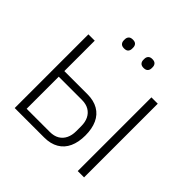

<svg xmlns="http://www.w3.org/2000/svg" viewBox="-216 -1085 1286 1286"><g transform="rotate(45 427.0 -442.0)"><path d="M99 0V-698H159V-410H378Q438 -410 480 -385.5Q522 -361 543 -315Q564 -269 564 -205Q564 -141 543 -95Q522 -49 480 -24.5Q438 0 378 0ZM159 -53H378Q418 -53 445 -69Q472 -85 486 -114Q500 -143 500 -181V-229Q500 -268 486 -296.5Q472 -325 445 -341Q418 -357 378 -357H159ZM696 0V-698H756V0ZM335 -800Q314 -800 304.5 -810.5Q295 -821 295 -837V-847Q295 -863 304.5 -873.5Q314 -884 335 -884Q356 -884 365 -873.5Q374 -863 374 -847V-837Q374 -821 365 -810.5Q356 -800 335 -800ZM519 -800Q499 -800 489.5 -810.5Q480 -821 480 -837V-847Q480 -863 489.5 -873.5Q499 -884 519 -884Q540 -884 549.5 -873.5Q559 -863 559 -847V-837Q559 -821 549.5 -810.5Q540 -800 519 -800Z"/></g></svg>

Font: IBM Plex Sans Light
Style: Regular
Weight: 300
Designer: Mike Abbink, Paul van der Laan, Pieter van Rosmalen
Foundry: Bold Monday
Version: Version 3.201